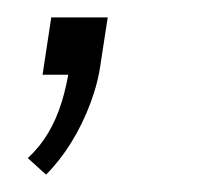

<svg xmlns="http://www.w3.org/2000/svg" viewBox="-20 -86 239 221"><path d="M33 115 12 96Q26 83 35.5 67Q45 51 51 31.5Q57 12 60 -9L64 0H29L39 -66H104L96 -14Q93 9 84 33Q75 57 62 78Q49 99 33 115Z"/></svg>

Font: Nunito Sans 10pt Condensed ExtraLight
Style: Italic
Weight: 250
Width: 3
Italic angle: -9°
Designer: Vernon Adams
Foundry: Vernon Adams
Version: Version 3.101;gftools[0.9.27]